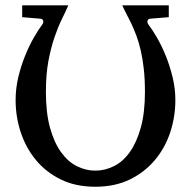

<svg xmlns="http://www.w3.org/2000/svg" viewBox="-20 -691 723 727"><path d="M644 -312Q644 -249.5 624.8 -190.7Q605.5 -131.8 567.1 -85.7Q528.8 -39.6 472.2 -11.7Q415.5 16.1 340.8 16.1Q266.1 16.1 209.7 -11.7Q153.3 -39.6 115.5 -85.7Q77.6 -131.8 58.3 -190.7Q39.1 -249.5 39.1 -312Q39.1 -356 49.3 -398.9Q59.6 -441.9 75 -479.7Q90.3 -517.6 107.9 -548.3Q125.5 -579.1 140.1 -598.1Q145.5 -605.5 143.6 -612.3Q141.6 -619.1 133.8 -620.1L64 -626V-670.9H238.8Q228.5 -647.5 214.1 -618.2Q199.7 -588.9 186.3 -549.8Q172.9 -510.7 163.3 -460Q153.8 -409.2 153.8 -342.8Q153.8 -264.2 169.2 -208Q184.6 -151.9 210.7 -115.5Q236.8 -79.1 270.5 -62Q304.2 -44.9 340.8 -44.9Q377.4 -44.9 411.6 -62Q445.8 -79.1 471.7 -115.5Q497.6 -151.9 513.2 -208Q528.8 -264.2 528.8 -342.8Q528.8 -391.6 524.4 -430.7Q520 -469.7 512.7 -501Q505.4 -532.2 496.1 -556.9Q486.8 -581.5 477.3 -601.6Q467.8 -621.6 458.7 -638.4Q449.7 -655.3 442.9 -670.9H619.1V-626L547.9 -620.1Q540.5 -619.1 538.6 -612.3Q536.6 -605.5 542 -598.1Q556.6 -579.1 574.5 -548.3Q592.3 -517.6 607.7 -479.7Q623 -441.9 633.5 -398.9Q644 -356 644 -312Z"/></svg>

Font: Charis SIL Phon
Style: Regular
Weight: 400
Foundry: SIL International
Version: Version 5.000